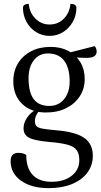

<svg xmlns="http://www.w3.org/2000/svg" viewBox="-20 -705 524 995"><path d="M232 270Q143 270 89 231.5Q35 193 35 130Q35 87 76 87Q87 87 97 89.5Q107 92 116 98Q116 166 149.5 201.5Q183 237 247 237Q312 237 351.5 206Q391 175 391 125Q391 93 378 74Q365 55 332 45.5Q299 36 239 31Q160 24 131 9Q102 -6 102 -40Q102 -69 121.5 -97Q141 -125 173 -141L188 -134Q175 -123 168 -108Q161 -93 161 -77Q161 -61 168.5 -52Q176 -43 199.5 -38.5Q223 -34 270 -30Q370 -22 415.5 9Q461 40 461 102Q461 152 432.5 190Q404 228 352.5 249Q301 270 232 270ZM218 -122Q142 -122 95.5 -166Q49 -210 49 -284Q49 -337 73.5 -377Q98 -417 141.5 -439.5Q185 -462 242 -462Q295 -462 334.5 -441Q374 -420 396.5 -382.5Q419 -345 419 -296Q419 -245 393.5 -206Q368 -167 323 -144.5Q278 -122 218 -122ZM236 -156Q283 -156 312 -191Q341 -226 341 -283Q341 -353 312.5 -390.5Q284 -428 228 -428Q183 -428 155.5 -393Q128 -358 128 -300Q128 -227 154.5 -191.5Q181 -156 236 -156ZM429 -405Q415 -405 396 -406Q377 -407 360 -409.5Q343 -412 333 -416L326 -429L471 -466Q476 -460 478.5 -452Q481 -444 481 -438Q481 -405 429 -405ZM237 -519Q199 -519 167.5 -538.5Q136 -558 117.5 -591.5Q99 -625 99 -665Q99 -675 107.5 -680Q116 -685 129 -685Q133 -639 163.5 -608.5Q194 -578 237 -578Q281 -578 311 -608.5Q341 -639 345 -685Q359 -685 367.5 -680Q376 -675 376 -665Q376 -625 357 -591.5Q338 -558 306.5 -538.5Q275 -519 237 -519Z"/></svg>

Font: Petrona
Style: Regular
Weight: 400
Designer: Ringo R. Seeber
Foundry: Ringo R. Seeber
Version: Version 2.001; ttfautohint (v1.8.3)